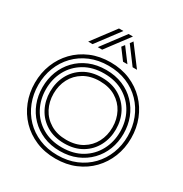

<svg xmlns="http://www.w3.org/2000/svg" viewBox="-239 -1248 1371 1441"><g transform="rotate(30 447.0 -527.5)"><path d="M834 -402Q834 -482 806.5 -552.5Q779 -623 728 -676Q677 -729 606 -759Q535 -789 447 -789Q359 -789 288 -759Q217 -729 166 -676Q115 -623 87.5 -552.5Q60 -482 60 -402Q60 -322 87.5 -251.5Q115 -181 166 -128Q217 -75 288 -45Q359 -15 447 -15Q535 -15 606 -45Q677 -75 728 -128Q779 -181 806.5 -251.5Q834 -322 834 -402ZM768 -402Q768 -491 729 -563.5Q690 -636 618 -679Q546 -722 447 -722Q349 -722 276.5 -679Q204 -636 165 -563.5Q126 -491 126 -402Q126 -314 165 -241Q204 -168 276.5 -125Q349 -82 447 -82Q546 -82 618 -125Q690 -168 729 -241Q768 -314 768 -402ZM702 -402Q702 -472 672 -529.5Q642 -587 585 -621.5Q528 -656 447 -656Q367 -656 309.5 -621.5Q252 -587 222 -529.5Q192 -472 192 -402Q192 -332 222 -274.5Q252 -217 309.5 -182.5Q367 -148 447 -148Q528 -148 585 -182.5Q642 -217 672 -274.5Q702 -332 702 -402ZM447 -117Q358 -117 294 -155.5Q230 -194 196 -259Q162 -324 162 -402Q162 -481 196 -545.5Q230 -610 294 -648.5Q358 -687 447 -687Q536 -687 600 -648.5Q664 -610 698 -545.5Q732 -481 732 -402Q732 -324 698 -259Q664 -194 600 -155.5Q536 -117 447 -117ZM447 -51Q367 -51 302.5 -78.5Q238 -106 191.5 -154Q145 -202 120.5 -265.5Q96 -329 96 -402Q96 -475 120.5 -538.5Q145 -602 191.5 -650.5Q238 -699 302.5 -726Q367 -753 447 -753Q527 -753 591.5 -726Q656 -699 702.5 -650.5Q749 -602 773.5 -538.5Q798 -475 798 -402Q798 -329 773.5 -265.5Q749 -202 702.5 -154Q656 -106 591.5 -78.5Q527 -51 447 -51ZM447 15Q353 15 276.5 -17.5Q200 -50 145 -107Q90 -164 60 -239.5Q30 -315 30 -402Q30 -489 60 -564.5Q90 -640 145 -697Q200 -754 276.5 -786.5Q353 -819 447 -819Q541 -819 617.5 -786.5Q694 -754 749 -697Q804 -640 834 -564.5Q864 -489 864 -402Q864 -315 834 -239.5Q804 -164 749 -107Q694 -50 617.5 -17.5Q541 15 447 15ZM305 -869 456 -1070H494L343 -869ZM222 -869 373 -1070H411L260 -869ZM607 -869 498 -1015 516 -1040 645 -869ZM524 -869 456 -960 475 -985 562 -869Z"/></g></svg>

Font: Zen Tokyo Zoo
Style: Regular
Weight: 400
Designer: Yoshimichi Ohira
Foundry: A-1 Corp ZenFonts
Version: Version 1.002; ttfautohint (v1.8.3)